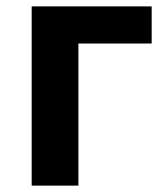

<svg xmlns="http://www.w3.org/2000/svg" viewBox="-20 -580 523 600"><path d="M79 0H225V-444H454V-560H79Z"/></svg>

Font: Noto Sans Mono CJK JP Bold
Style: Regular
Weight: 700
Designer: Ryoko NISHIZUKA (kana & ideographs); Paul D. Hunt (Latin, Greek & Cyrillic); Wenlong ZHANG (bopomofo); Sandoll Communica
Foundry: Adobe Systems Incorporated
Version: Version 1.004;PS 1.004;hotconv 1.0.82;makeotf.lib2.5.63406